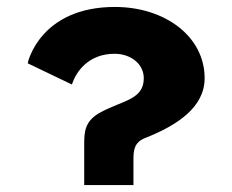

<svg xmlns="http://www.w3.org/2000/svg" viewBox="-20 -527 662 547"><path d="M185 -286.2C196.3 -322.8 232.3 -373.8 306.3 -373.8C352.6 -373.8 389.6 -344.9 389.6 -304.1C389.6 -243.7 331 -241.2 268.3 -208C221.6 -183.4 219.9 -152.8 219.9 -115.4V0.2H360.2V-70.3C360.2 -98.4 361.2 -122.2 396.2 -134.9C483.6 -169.8 563 -220.8 563 -304.1C563 -423.9 449.1 -507.2 307.3 -507.2C95.5 -507.2 59 -350.8 59 -346.6Z"/></svg>

Font: Hussar
Style: BdSuprExt
Weight: 700
Foundry: Cannot Into Space Fonts
Version: Version 2.00